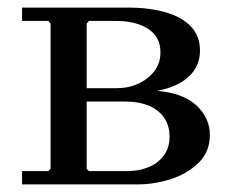

<svg xmlns="http://www.w3.org/2000/svg" viewBox="-20 -485 609 505"><path d="M393 -246Q463 -240 497.5 -207Q532 -174 532 -130Q532 -86 502.5 -57Q473 -28 429.5 -14Q386 0 342 0H38V-35H107L113 -41V-423L107 -430H38V-465H317Q373 -465 416 -452.5Q459 -440 482.5 -415Q506 -390 506 -352Q506 -311 476.5 -283.5Q447 -256 393 -246ZM208 -423V-253H285Q318 -253 344 -265Q370 -277 386 -298Q402 -319 402 -347Q402 -375 387.5 -393Q373 -411 346.5 -420.5Q320 -430 285 -430H214ZM315 -35Q345 -35 370 -45Q395 -55 410.5 -75.5Q426 -96 426 -126Q426 -153 412.5 -174Q399 -195 372.5 -206.5Q346 -218 306 -218H208V-41L214 -35Z"/></svg>

Font: Brygada 1918 Medium
Style: Regular
Weight: 500
Designer: Mateusz Machalski | Borys Kosmynka | Przemek Hoffer
Foundry: NIEPODLEGLA 2018
Version: Version 3.006